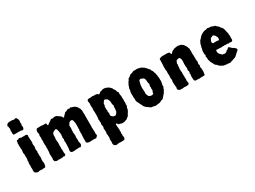

<svg xmlns="http://www.w3.org/2000/svg" viewBox="-49 -1368 2989 2247"><g transform="rotate(-30 1445.5 -245.0)"><path d="M65.4 -443.8H71.8Q78.6 -443.4 84 -447.3Q88.9 -451.2 92.8 -452.6Q96.7 -454.1 110.4 -449.7Q124 -445.3 126.5 -444.3Q128.9 -443.4 136.7 -445.3Q144.5 -446.8 148.9 -446.8L160.2 -443.8Q170.9 -447.8 184.6 -446.3Q198.2 -444.8 203.1 -432.1Q205.1 -428.2 202.6 -421.4Q200.2 -414.1 200.2 -412.1L203.1 -395L201.2 -373L205.1 -362.8Q206.1 -360.8 205.1 -353.5Q204.1 -346.2 204.1 -344.2L205.1 -328.1L201.2 -318.8Q200.2 -316.9 201.2 -307.1L205.1 -286.1V-272L201.2 -256.8Q199.2 -235.8 201.2 -230L205.1 -213.9L200.2 -196.8L203.1 -179.2Q200.2 -165 201.7 -156.7Q203.1 -148.4 203.1 -145L205.1 -129.9L201.2 -111.8Q200.2 -108.4 200.7 -93.8Q201.2 -79.1 201.2 -76.2L205.1 -56.2Q206.1 -48.8 203.1 -40Q200.2 -31.2 200.7 -25.4Q201.2 -19.5 190.9 -3.9Q189 -2 183.1 -3.4Q177.2 -4.9 175.8 -4.9L163.1 -1Q147 0 138.2 -1L121.1 -3.9L105.5 0Q93.8 2.9 86.9 1L76.2 -2.9Q74.2 -3.9 67.9 -5.4Q61.5 -6.8 54.7 -16.6Q48.3 -26.4 48.8 -47.9L50.8 -56.2L48.8 -97.2L51.8 -106.9L48.8 -120.1L50.8 -134.8L49.8 -143.1Q49.8 -145 51.8 -149.9Q53.7 -155.3 54.7 -158.2Q55.7 -161.1 53.7 -167.5Q52.2 -173.8 51.8 -176.3L57.1 -189.9Q60.1 -211.9 55.2 -226.1L57.1 -233.9L56.2 -252.9L57.1 -261.2Q50.3 -274.9 52.7 -282.2Q55.2 -289.6 54.7 -295.9Q54.2 -302.7 54.2 -306.2Q57.1 -309.1 57.6 -318.4Q58.1 -327.6 54.2 -335.9V-367.2L51.8 -377L55.2 -388.2L51.8 -404.8Q51.8 -407.2 53.7 -410.2Q55.7 -413.1 57.1 -415Q58.1 -417 57.1 -427.7Q56.2 -438.5 59.1 -439Q62 -443.8 65.4 -443.8ZM152.8 -669.9 168 -674.8Q178.2 -679.7 191.9 -666Q192.9 -664.1 193.8 -660.6Q194.8 -657.2 195.8 -654.8Q200.2 -654.8 200.2 -648.9Q201.2 -647.9 201.2 -645V-641.1Q205.1 -627.9 205.1 -625L201.2 -611.8L203.1 -584L198.2 -564Q198.2 -561 201.2 -555.2Q205.1 -516.1 180.2 -512.2L154.8 -519H85.9Q85 -519 80.1 -518.6Q75.2 -518.1 73.2 -518.6Q71.3 -519 66.9 -519.5Q62.5 -520 59.6 -523.9Q57.1 -527.3 57.1 -557.6V-588.9L62 -599.1L58.1 -611.8Q57.1 -614.7 57.6 -622.1Q58.1 -629.4 54.2 -635.3Q49.8 -641.1 49.8 -643.1Q49.8 -645 55.2 -653.8Q64.9 -671.9 84 -674.8Q85.9 -675.8 110.4 -675.8Q134.8 -675.8 136.2 -675.3Q137.7 -674.8 143.6 -671.9Q149.4 -668.9 152.8 -669.9Z M751 -78.1Q752.9 -85.9 752.9 -116.2L755.9 -124Q751 -138.7 752.9 -147.5Q754.9 -155.8 754.9 -159.2L752.9 -175.8Q752.9 -177.7 755.4 -182.6Q757.8 -187.5 758.3 -189Q758.8 -190.9 758.3 -192.9Q757.8 -194.8 756.8 -196.8Q755.9 -198.7 755.9 -200.7L757.8 -211.9V-278.8Q757.8 -283.2 752.9 -297.9Q750 -329.1 731 -329.1Q704.1 -329.1 694.3 -307.6Q691.4 -301.3 686.5 -296.4Q681.6 -291 680.7 -287.1Q679.7 -283.2 682.6 -252.9L680.7 -230L678.7 -188L682.6 -167L680.7 -155.8Q683.6 -152.8 683.6 -146L678.7 -127.9Q681.6 -119.1 681.2 -113.3Q680.7 -107.4 682.1 -103Q683.6 -99.1 681.6 -88.9Q678.7 -73.2 685.1 -52.2Q691.4 -31.2 686.5 -24.9Q681.6 -18.1 679.7 -13.2Q673.3 2.9 656.7 -5.4Q655.8 -5.9 643.6 -5.9L619.6 -3.9L607.9 -4.9L591.8 -1Q588.9 0 584 -1Q579.1 -2 576.7 -2L562.5 -1L555.7 -2.9Q529.3 -9.3 537.6 -43.9Q541.5 -60.1 541.5 -80.1L543.9 -138.2Q543.9 -145 540.5 -158.2L545.9 -181.2Q545.9 -183.1 544.9 -185.1Q543.9 -187 543 -189.5Q542 -191.9 541 -193.4Q540 -194.8 540.5 -202.6Q540.5 -210.4 543.9 -212.9V-230L545.9 -241.2Q543 -253.4 544.4 -257.8Q545.9 -261.7 545.9 -267.1Q545.9 -272.5 540.5 -275.9Q539.6 -278.3 540 -285.2Q540.5 -292 540.5 -293.9Q540.5 -295.9 537.6 -299.8Q534.7 -325.7 518.6 -330.1Q510.7 -332 502.9 -325.2Q493.2 -316.4 487.8 -316.9Q481.9 -316.9 473.6 -304.7Q465.3 -292.5 465.8 -272.5Q466.8 -252 466.8 -250L462.9 -231.9L463.9 -198.2L466.8 -186Q467.8 -154.3 463.9 -132.8L466.8 -118.2L463.9 -99.1Q463.9 -91.8 466.8 -88.9V-39.1L471.7 -24.4Q471.7 -22 470.7 -17.1Q460 -2.9 450.7 -2.9Q441.4 -7.8 439.5 -7.8Q437.5 -7.8 427.7 -2.9H413.1Q410.6 -2.9 402.3 -1.5Q393.6 0 384.8 -2Q376 -3.9 372.1 -3.9Q368.2 -3.9 360.8 -2Q350.1 1 344.7 -2Q339.8 -5.4 334 -6.8Q327.6 -7.8 324.2 -10.7Q320.8 -13.7 317.9 -24.9Q314.9 -36.1 314.9 -39.6Q314.9 -43 317.9 -45.9V-67.9Q318.8 -90.8 316.9 -99.6Q314.9 -108.4 314.9 -110.8L319.8 -136.2Q320.8 -141.6 320.3 -152.3Q319.8 -163.1 319.8 -168L322.8 -176.8Q319.8 -187.5 319.8 -199.2Q323.7 -207 323.7 -210.9Q323.7 -214.8 322.3 -220.7Q320.8 -226.6 320.3 -228Q319.8 -229 319.8 -242.2V-272.9L321.8 -279.8L319.8 -313L322.8 -329.1L320.8 -341.8Q316.9 -358.9 322.3 -368.2Q327.6 -377 324.2 -384.3Q320.8 -392.1 319.8 -393.1Q314 -431.2 334 -445.8Q336.9 -450.2 346.7 -448.2Q356.4 -446.3 370.6 -448.2Q384.8 -450.2 394.5 -449.2L414.6 -445.8H429.2Q435.5 -445.8 446.8 -446.3Q458 -446.8 460 -437.5V-424.8Q460.9 -416 468.8 -416Q476.6 -416 481.9 -422.9Q486.8 -429.7 488.8 -431.6Q490.7 -433.6 495.6 -434.6Q501 -436 503.9 -438Q506.8 -439.9 514.6 -446.8Q522.5 -453.6 527.8 -456.1Q530.8 -460.9 543 -459Q555.2 -457 557.6 -457L576.2 -462.9L589.8 -460.9L598.6 -461.9Q602.5 -460.4 607.4 -457.5Q612.3 -454.1 624 -446.3Q636.7 -438.5 646.5 -430.7Q658.2 -420.9 663.6 -409.7Q668.9 -398.9 671.9 -398.9Q676.3 -398.9 680.7 -407.2Q685.1 -415.5 694.3 -422.9Q703.6 -430.7 705.1 -432.6Q706.5 -434.6 707.5 -435.5Q709 -437 710 -438.5Q710.9 -439.9 711.9 -441.4Q712.9 -442.9 714.4 -443.8Q715.8 -444.8 718.8 -445.8Q721.7 -446.8 724.1 -447.3Q726.6 -447.8 730 -448.7Q733.4 -449.7 746.6 -456.1Q759.8 -462.9 765.6 -462.9L784.7 -458Q787.1 -458 790 -461.4Q793 -464.8 794.4 -465.3Q795.9 -465.8 801.8 -462.4Q807.6 -459 813.5 -457.5Q819.3 -456.1 822.3 -454.6Q824.2 -453.1 834 -450.7Q843.8 -448.2 845.7 -446.3Q847.7 -444.3 854.5 -439.5Q861.3 -434.1 864.7 -431.2Q869.6 -427.2 877 -415.5Q884.3 -403.8 886.7 -397Q890.1 -397 893.6 -386.2Q893.6 -379.4 893.6 -373Q898.9 -367.7 898.9 -362.8L897 -339.8L898.9 -331.1Q899.9 -329.1 899.4 -316.4Q898.9 -303.7 898.9 -303.2V-148.9L897 -136.2L898.9 -126.5V-110.8L900.9 -66.9L898.9 -46.9Q905.3 -34.2 903.8 -25.9Q888.7 -4.9 876 -1Q872.1 0 864.3 -2.4Q856.4 -4.9 852.5 -3.9L825.7 -2.9H811.5L786.6 -1L775.9 -4.9Q773.9 -5.9 765.6 -7.8Q757.3 -9.8 751 -19Z M1010.7 5.9Q1016.6 0 1016.6 -11.2L1013.7 -19V-42L1011.7 -51.8Q1011.7 -63 1016.6 -67.9V-87.9L1010.7 -109.9L1016.6 -129.9L1012.7 -145L1014.6 -160.2Q1014.6 -165.5 1010.7 -179.2L1013.7 -188Q1018.6 -230 1016.6 -275.9L1013.7 -310.1L1016.6 -317.9Q1018.1 -339.4 1015.6 -346.7Q1013.7 -354 1013.7 -356.9L1016.6 -392.1Q1015.6 -396 1014.6 -403.3Q1013.7 -410.6 1011.7 -419.9Q1009.8 -429.2 1016.1 -438Q1022.5 -446.3 1031.2 -445.8Q1040.5 -444.8 1045.4 -445.8Q1050.3 -446.8 1058.1 -446.8H1068.4Q1075.2 -450.2 1080.1 -450.2L1096.7 -446.8H1128.4L1136.7 -444.8Q1142.1 -444.8 1146 -444.3Q1149.9 -443.8 1154.3 -437Q1158.2 -430.2 1165 -430.2Q1171.9 -430.2 1181.6 -438.5Q1191.4 -446.3 1195.3 -449.2Q1199.2 -452.1 1208.5 -452.1Q1217.8 -452.1 1221.2 -454.6Q1224.6 -457 1229 -459Q1233.4 -460.9 1242.2 -459.5Q1251.5 -458 1257.8 -458.5Q1264.2 -459 1267.1 -458Q1270 -457 1271.5 -456.1Q1273.4 -455.1 1275.4 -453.1Q1277.3 -451.2 1279.3 -450.7L1289.1 -448.2Q1302.2 -444.8 1317.9 -429.2Q1333.5 -414.1 1335 -411.6Q1336.4 -409.2 1338.4 -402.3Q1340.3 -395.5 1349.1 -385.3Q1361.3 -372.1 1361.3 -359.4V-353Q1361.8 -350.1 1367.7 -345.2Q1373.5 -340.8 1374.5 -335.9Q1375.5 -331.1 1374.5 -317.9Q1373.5 -302.2 1376.5 -294.4Q1379.4 -287.1 1379.4 -285.2V-250L1381.3 -227.1L1379.4 -217.8L1381.3 -187L1377.4 -174.8Q1376.5 -171.9 1378.4 -164.1Q1380.4 -156.2 1379.4 -151.4Q1378.4 -146.5 1373.5 -138.7Q1368.7 -130.4 1366.7 -125L1368.7 -110.8Q1368.7 -108.9 1364.7 -105Q1360.8 -101.1 1359.4 -93.8Q1357.9 -84.5 1350.6 -77.1Q1343.3 -69.8 1341.3 -62Q1338.9 -54.2 1330.6 -45.9Q1330.6 -37.6 1319.8 -31.7Q1309.1 -25.9 1307.6 -24.4Q1305.7 -22.9 1303.2 -19.5Q1300.3 -16.1 1297.4 -14.2Q1294.4 -12.2 1290 -11.2Q1285.6 -9.8 1279.8 -8.8Q1273.9 -7.8 1271.5 -6.8Q1268.6 -5.9 1265.1 -3.4Q1261.7 -1 1258.3 0L1248.5 -1Q1245.6 -1 1239.7 -0.5Q1222.7 1 1214.8 -4.4Q1207 -9.8 1198.7 -9.3Q1190.4 -8.8 1188 -10.7Q1185.5 -12.7 1180.7 -20.5Q1168 -40 1160.6 -26.9Q1157.7 -20.5 1159.7 -11.7Q1161.6 -2.9 1161.6 -1.5L1159.7 8.8L1162.6 18.1V36.1L1165.5 44.9L1162.6 61Q1165.5 69.8 1165.5 78.1Q1160.6 87.9 1160.6 95.2L1164.6 111.3L1161.6 125L1164.6 136.2Q1171.4 175.3 1149.4 181.2Q1148.4 182.1 1130.9 182.1H1095.7L1087.4 180.2L1078.1 182.1H1064.5L1050.3 186L1033.7 182.1Q1024.9 179.2 1016.6 167.5Q1008.8 155.8 1011.7 137.2L1013.7 124Q1013.7 119.1 1012.2 107.9Q1010.7 96.7 1013.2 83Q1015.6 69.3 1016.1 65.4Q1016.6 61.5 1015.1 49.3Q1013.7 36.6 1013.7 28.8ZM1239.7 -172.9Q1239.7 -174.8 1242.7 -181.2V-210.9L1247.6 -231.4L1239.7 -252.9Q1238.8 -256.8 1238.3 -272.9Q1238.3 -289.1 1236.8 -296.4Q1235.4 -303.7 1228 -316.9Q1220.7 -330.1 1218.3 -331.5Q1216.3 -333 1210.4 -334.5Q1202.6 -336.4 1194.3 -341.3Q1186.5 -346.2 1180.7 -340.8Q1175.3 -335 1172.4 -330.1Q1169.4 -325.2 1163.6 -316.9Q1157.7 -308.6 1157.7 -306.2V-289.1L1150.4 -267.1Q1149.4 -262.7 1150.4 -255.9Q1151.4 -249 1151.4 -245.1L1149.4 -234.9L1154.3 -217.8Q1146.5 -197.3 1157.7 -182.1Q1157.7 -175.3 1154.8 -168Q1147.9 -151.4 1163.1 -136.2Q1178.7 -121.1 1183.1 -121.1H1188.5Q1200.7 -117.2 1203.6 -117.2Q1225.6 -124.5 1239.7 -158.2Z M1868.7 -219.2Q1868.7 -216.3 1870.1 -208Q1871.6 -199.7 1866.7 -177.7Q1861.8 -155.8 1860.4 -147.9L1863.3 -134.8Q1849.6 -107.4 1849.6 -101.6Q1849.6 -95.7 1843.8 -88.9Q1837.9 -82 1835.9 -79.6Q1834.5 -77.1 1834 -73.7Q1833.5 -70.3 1832.5 -68.4Q1831.5 -66.4 1829.1 -63.5Q1826.7 -61 1825.2 -59.1Q1824.2 -57.1 1821.3 -54.7Q1818.4 -52.7 1815.9 -48.8Q1813.5 -44.9 1806.6 -38.1Q1799.8 -31.2 1791.5 -20.5Q1779.3 -4.9 1769 -4.9Q1758.8 -4.9 1747.6 3.4Q1734.4 13.2 1714.8 13.2H1704.6L1692.4 16.1Q1670.9 21.5 1630.4 8.8Q1629.4 7.8 1623.5 8.8Q1617.7 9.8 1603 -1Q1588.9 -11.7 1586.9 -13.7Q1585 -15.6 1581.5 -16.6Q1577.6 -18.1 1575.7 -20Q1549.3 -38.6 1542.5 -55.7Q1535.6 -72.8 1529.8 -81.5Q1523.4 -90.3 1521 -98.1Q1518.6 -106 1517.6 -108.4Q1516.6 -110.8 1514.2 -113.3Q1511.7 -115.7 1510.3 -120.1Q1508.8 -124.5 1506.3 -128.4Q1503.9 -131.8 1501 -140.6Q1497.6 -149.9 1498.5 -162.1Q1499.5 -174.3 1499.5 -175.8L1496.6 -185.1V-219.2L1495.6 -252Q1495.6 -264.2 1498 -271.5Q1500.5 -278.8 1502.4 -285.2Q1504.4 -291.5 1503.9 -300.8Q1503.4 -310.1 1504.4 -313Q1505.4 -315.9 1508.3 -320.3Q1512.2 -326.2 1513.2 -334Q1514.2 -341.8 1515.6 -345.7Q1516.6 -349.6 1523.9 -361.3Q1531.2 -374 1533.2 -378.4Q1534.7 -382.8 1536.1 -384.8Q1537.6 -386.7 1539.6 -389.6Q1541.5 -392.6 1545.9 -395.5Q1550.3 -398.9 1551.3 -405.8Q1552.2 -413.1 1556.2 -417Q1560.1 -420.9 1573.7 -425.8Q1576.7 -427.7 1588.9 -439Q1601.1 -450.2 1607.9 -450.2L1617.7 -451.2Q1621.1 -452.1 1631.8 -457.5Q1642.6 -462.9 1646.5 -463.9Q1650.4 -464.8 1662.6 -464.4Q1674.8 -463.9 1677.7 -463.9L1694.3 -465.8L1700.7 -463.9Q1702.6 -463.9 1708 -464.4Q1713.4 -464.8 1714.8 -463.9Q1716.8 -462.9 1719.7 -461.4Q1722.7 -460 1725.1 -459Q1727.5 -458 1734.4 -457.5Q1745.6 -456.5 1752 -451.2Q1758.3 -445.8 1766.1 -442.4Q1774.4 -439 1777.8 -435.5Q1781.2 -432.1 1782.2 -431.2Q1783.2 -430.7 1786.6 -426.8Q1789.6 -422.9 1797.9 -416Q1806.2 -409.2 1808.6 -404.3Q1810.5 -399.9 1815.4 -395Q1816.4 -392.1 1821.8 -388.7Q1827.1 -384.8 1829.1 -381.8Q1831.5 -377.9 1833 -370.6Q1834 -362.8 1840.8 -356.4Q1847.7 -349.6 1850.1 -336.9Q1852.1 -324.2 1855.5 -318.4Q1859.4 -312 1859.9 -310.1Q1860.4 -308.1 1859.9 -303.2Q1859.4 -297.9 1863.3 -290.5Q1867.2 -282.7 1866.2 -279.3Q1865.7 -275.9 1865.2 -272.5Q1864.7 -269 1864.3 -267.1L1867.7 -258.3Q1867.7 -257.8 1869.1 -249Q1870.6 -240.2 1869.6 -231.4Q1868.7 -222.7 1868.7 -219.2ZM1727.5 -210.9Q1735.4 -242.2 1735.4 -243.2L1727.5 -259.8V-284.2L1725.6 -291Q1722.7 -315.4 1716.8 -322.3Q1710.9 -329.1 1696.3 -336.4Q1656.7 -355 1649.4 -319.3Q1645.5 -301.8 1645.5 -297.9Q1640.6 -288.1 1640.6 -278.8V-266.1Q1634.8 -253.9 1640.6 -199.2V-185.1Q1640.6 -184.1 1641.6 -179.7Q1642.6 -175.3 1640.1 -167.5Q1637.7 -159.7 1641.1 -155.3Q1644.5 -150.9 1645 -148.9Q1645.5 -147 1647 -143.1Q1648.4 -139.2 1649.4 -135.7Q1650.4 -132.3 1654.8 -125Q1659.2 -117.7 1674.3 -113.3Q1689.5 -108.9 1704.6 -110.8L1709.5 -115.2Q1718.8 -120.1 1719.7 -123.5Q1720.7 -127 1720.2 -131.8Q1719.7 -136.7 1720.7 -140.1L1726.6 -148.9Q1731.9 -154.3 1729.5 -165Q1727.5 -175.8 1727.5 -179.2L1730.5 -194.8Z M2132.3 -105Q2132.3 -83 2134.3 -75.2L2132.3 -57.1Q2131.3 -51.3 2134.3 -40.5Q2137.2 -29.8 2137.2 -21.5Q2137.2 -1 2105 -1H2083.5Q2081.5 -1 2076.7 -2.4Q2071.8 -3.9 2068.4 -2.9L2045.4 1L2031.2 -1Q2029.3 -1 2019 0Q2008.8 1 1996.6 -9.8Q1984.4 -20 1984.4 -29.8L1988.3 -42Q1989.3 -43.9 1989.3 -56.2L1986.3 -66.9Q1985.4 -68.8 1985.4 -83.5Q1985.4 -98.1 1983.4 -109.9Q1981.4 -121.6 1988.3 -148.9L1983.4 -179.2L1985.4 -187Q1986.3 -189 1985.8 -196.8Q1985.4 -204.6 1985.4 -208L1987.3 -215.8Q1987.3 -220.2 1985.4 -222.2Q1985.4 -226.1 1984.4 -243.2L1986.3 -270Q1980.5 -287.6 1981.9 -298.8Q1983.4 -310.1 1983.4 -314L1980.5 -326.2L1983.4 -341.8L1985.4 -405.8V-423.8Q1985.4 -431.6 1987.8 -434.6Q1990.2 -437.5 1998 -439.5Q2006.8 -440.9 2010.7 -443.8Q2014.6 -446.8 2041.5 -446.8H2085.4Q2119.1 -446.8 2126.5 -435.1L2127.4 -428.7Q2127.4 -423.8 2130.4 -418.5Q2133.3 -413.1 2135.7 -413.1Q2140.6 -413.1 2147.9 -423.3Q2155.3 -433.6 2167.5 -440.4Q2179.2 -446.8 2181.6 -446.8H2185.1L2197.3 -454.1Q2198.2 -455.1 2201.2 -455.1H2205.1Q2214.4 -458 2226.6 -458.5Q2239.3 -459 2245.6 -460Q2252 -460.9 2268.1 -455.1H2273.9Q2276.4 -455.1 2277.3 -454.1Q2302.2 -445.3 2319.3 -422.9Q2320.3 -421.9 2320.8 -420.4Q2321.3 -418.9 2322.3 -417Q2323.2 -415 2324.2 -413.1Q2325.2 -411.1 2328.6 -407.2Q2332.5 -403.3 2333.5 -401.4Q2334.5 -399.4 2336.4 -394Q2338.4 -389.2 2339.8 -386.7Q2341.3 -383.8 2341.3 -379.9Q2341.3 -376 2342.3 -373.5Q2343.3 -371.1 2346.2 -366.7Q2349.1 -362.3 2349.6 -359.4Q2350.1 -356.4 2349.6 -355Q2349.1 -353 2348.1 -350.6Q2347.2 -348.1 2347.2 -346.2L2350.1 -330.1L2347.2 -303.2L2350.1 -268.1V-205.1L2355.5 -184.1Q2350.1 -173.3 2349.6 -162.1Q2349.1 -150.9 2350.1 -147.9L2355.5 -136.2L2350.1 -120.1Q2348.1 -111.3 2350.1 -106L2355.5 -95.7L2352.1 -83L2355.5 -73.2Q2357.4 -51.3 2352.1 -29.8Q2352.1 -3.9 2339.4 -3.9H2323.2L2293.5 -2.9H2288.6Q2284.2 -2.9 2280.3 -1L2261.2 -2.9Q2258.3 -3.9 2252.4 -3.4Q2246.6 -2.9 2243.7 -3.4Q2240.7 -3.9 2232.9 -3.4Q2225.1 -2.9 2221.2 -4.4Q2207 -10.3 2206.1 -38.1L2205.1 -68.4Q2205.1 -87.9 2209.5 -90.8L2206.1 -109.9Q2206.1 -110.8 2210 -123.5Q2213.9 -136.2 2208.5 -143.6Q2203.1 -151.4 2203.1 -155.3Q2203.1 -159.2 2206.1 -162.1Q2208 -170.9 2209.5 -181.2L2206.1 -199.2V-226.1Q2203.1 -235.8 2204.6 -239.3Q2206.1 -242.7 2206.1 -247.6V-259.8Q2205.6 -262.2 2207.5 -267.6Q2209.5 -272.5 2207.5 -281.2Q2205.6 -290 2206.1 -297.9Q2206.1 -305.7 2201.2 -310.1Q2201.7 -324.2 2189.9 -327.1Q2178.2 -330.1 2169.4 -326.2Q2160.6 -322.3 2155.3 -321.8Q2149.4 -321.3 2147.9 -317.9Q2146.5 -314 2146 -311.5Q2145 -308.6 2140.1 -298.8Q2135.3 -289.1 2134.3 -285.2L2137.2 -270Q2131.3 -252.4 2132.3 -248L2134.3 -237.8Q2134.3 -233.9 2131.3 -226.6Q2128.4 -219.2 2130.4 -209Q2132.3 -198.7 2129.4 -185.1L2134.3 -170.9Q2131.3 -159.2 2131.3 -154.3L2132.3 -134.8V-123L2134.3 -116.2Z M2702.1 -458.5Q2708.5 -456.1 2714.4 -452.6Q2720.2 -449.2 2727.5 -449.2Q2735.4 -449.2 2739.3 -446.3Q2743.2 -443.4 2748.5 -437.5Q2753.9 -431.2 2756.3 -430.2Q2758.3 -427.2 2770 -418.5Q2781.7 -409.7 2782.7 -403.3Q2784.2 -397.5 2797.4 -385.7Q2810.5 -374 2816.4 -353Q2817.4 -351.1 2817.4 -347.7V-341.8Q2824.2 -328.1 2824.2 -325.2L2822.3 -317.9Q2823.2 -314 2826.2 -307.1Q2829.1 -299.8 2830.1 -296.9Q2831.1 -293.9 2830.6 -284.2Q2830.1 -274.4 2830.1 -270L2834 -258.8Q2835 -256.8 2832 -235.8V-219.2L2833 -206.1Q2833 -203.1 2832 -201.2Q2823.2 -182.1 2803.2 -187L2792 -189.9L2782.2 -187Q2779.3 -186 2770 -187L2758.3 -191.9L2736.3 -189L2721.2 -192.9L2708 -189.9L2697.3 -191.9Q2693.4 -192.9 2685.5 -190.4Q2677.7 -188 2671.9 -189.9Q2665.5 -191.9 2650.4 -191.9H2632.3Q2629.9 -191.9 2625 -193.4Q2607.4 -198.2 2607.4 -176.3Q2607.4 -150.4 2622.1 -135.7Q2636.7 -121.1 2642.1 -115.7Q2647 -109.9 2650.4 -109.9L2664.1 -108.9L2678.2 -105Q2697.3 -108.4 2706.1 -117.2Q2714.4 -126 2716.3 -127.4Q2718.3 -128.9 2722.7 -129.9Q2727.1 -130.9 2729 -131.8Q2730.5 -132.8 2737.3 -141.6Q2744.1 -150.4 2749.5 -149.4Q2754.9 -148.9 2759.8 -144.5Q2764.6 -140.1 2767.6 -138.2Q2772.9 -135.3 2776.9 -129.4Q2780.3 -123.5 2790 -117.2Q2799.8 -110.8 2804.2 -110.8Q2814 -101.1 2821.3 -95.2Q2828.1 -88.9 2829.1 -82.5Q2830.1 -76.2 2830.1 -74.2Q2830.1 -69.8 2823.7 -63.5Q2817.4 -57.1 2813 -55.2Q2793 -36.1 2783.2 -28.3Q2773.4 -20.5 2768.6 -14.6Q2758.3 -3.9 2746.1 -3.9L2711.4 8.8Q2709.5 9.8 2705.6 9.3Q2701.7 8.8 2696.3 12.7Q2690.4 17.1 2688 18.1L2681.6 17.1H2662.6Q2655.8 17.1 2646 13.2L2636.2 15.1Q2609.9 8.8 2600.1 9.3Q2590.3 10.3 2577.1 -2.9Q2575.2 -3.9 2570.3 -4.4Q2565.4 -4.9 2560.5 -8.3Q2555.7 -11.7 2542.5 -25.4Q2529.8 -39.1 2528.3 -41Q2526.4 -43 2519.5 -46.4Q2512.7 -49.8 2509.3 -58.1Q2506.3 -66.9 2492.7 -89.4Q2479 -111.8 2479.5 -118.2Q2480 -125 2479 -127Q2478 -128.9 2475.1 -132.8Q2472.2 -136.7 2472.2 -140.1L2471.2 -169.9L2466.3 -187L2471.2 -196.8Q2475.6 -205.6 2466.3 -224.1Q2466.3 -233.4 2467.8 -240.2Q2469.2 -247.1 2467.8 -251Q2466.3 -254.9 2466.3 -256.3Q2466.3 -257.8 2469.2 -266.6Q2472.2 -275.4 2471.7 -279.3Q2471.2 -283.7 2477.1 -295.9Q2477.1 -297.9 2476.6 -304.7Q2476.1 -311.5 2480 -317.4Q2484.4 -323.2 2484.9 -326.2Q2485.4 -329.1 2484.9 -334.5Q2484.4 -341.8 2488.3 -347.2Q2492.2 -352.5 2493.2 -358.9Q2506.3 -389.2 2516.1 -395Q2525.9 -401.4 2530.3 -408.7Q2534.2 -416 2537.1 -418Q2564.9 -444.8 2604 -457Q2609.4 -459 2618.2 -459Q2627 -459 2630.9 -460Q2634.8 -460.9 2638.2 -463.4Q2642.1 -465.8 2645 -466.8L2659.2 -462.9Q2677.2 -461.9 2682.1 -461.4Q2686.5 -460.9 2691.4 -460.9Q2696.3 -460.9 2702.1 -458.5ZM2643.1 -280.8 2675.3 -279.8Q2677.2 -279.8 2683.1 -277.8Q2689 -275.9 2692.4 -276.9Q2703.1 -279.3 2703.1 -294.9Q2703.1 -310.5 2701.2 -314.9Q2699.2 -319.3 2696.3 -323.2Q2691.9 -328.6 2690.4 -335Q2688.5 -341.3 2683.1 -345.2Q2678.2 -349.1 2676.8 -350.1Q2675.3 -351.1 2672.4 -354.5Q2664.1 -364.3 2653.3 -356.4Q2651.4 -355 2649.4 -354Q2625.5 -349.1 2622.6 -337.9Q2622.1 -335.9 2621.1 -334.5Q2620.1 -333 2620.1 -332Q2597.2 -292 2620.1 -280.3Q2624 -278.8 2627.4 -278.8Z"/></g></svg>

Font: AntiqueNobleBoldCondensed
Style: BoldCondensed
Weight: 700
Version: Version 001.000